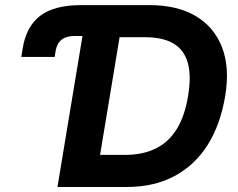

<svg xmlns="http://www.w3.org/2000/svg" viewBox="-20 -748 951 768"><path d="M65.3 -520.2 70.9 -555.8Q85.5 -643.4 141.7 -685.5Q197.8 -727.5 303.7 -727.5H330.4L309.9 -604.1H279.2Q245.4 -604.1 226.6 -589.4Q207.7 -574.7 202.4 -543.8L198.6 -520.2ZM485.6 0H277.1L298.2 -128.4H479.8Q550.1 -128.4 601.8 -153.4Q653.5 -178.3 686.3 -230.7Q719.2 -283.1 732.3 -364.2Q745.9 -445.7 730.9 -497.7Q715.9 -549.6 673.1 -574.4Q630.4 -599.1 560.9 -599.1H373L394.4 -727.5H579.3Q688.9 -727.5 762.8 -683.8Q836.7 -640.1 868.2 -558.7Q899.7 -477.3 880.7 -363.7Q861.9 -249.8 810.6 -168.3Q759.2 -86.9 677.6 -43.5Q596 0 485.6 0ZM479.6 -727.5 359 0H209.8L330.4 -727.5Z"/></svg>

Font: Adwaita Sans
Style: Italic
Weight: 400
Italic angle: -9.39999°
Designer: Rasmus Andersson
Foundry: rsms
Version: Version 4.001;git-9221beed3